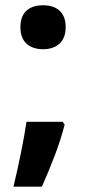

<svg xmlns="http://www.w3.org/2000/svg" viewBox="-20 -576 330 725"><path d="M216.8 -116.2 224.1 -105Q217.3 -78.6 207.8 -48.8Q198.2 -19 186.8 11.2Q175.3 41.5 162.8 71.5Q150.4 101.6 138.2 128.9H30.8Q38.1 99.1 45.2 66.9Q52.2 34.7 58.8 2.7Q65.4 -29.3 70.8 -59.8Q76.2 -90.3 80.1 -116.2ZM57.1 -473.1Q57.1 -496.1 63.7 -512Q70.3 -527.8 82 -537.6Q93.8 -547.4 109.4 -551.8Q125 -556.2 143.1 -556.2Q160.2 -556.2 175.5 -551.8Q190.9 -547.4 202.6 -537.6Q214.4 -527.8 221.2 -512Q228 -496.1 228 -473.1Q228 -451.2 221.2 -435.3Q214.4 -419.4 202.6 -409.4Q190.9 -399.4 175.5 -394.8Q160.2 -390.1 143.1 -390.1Q125 -390.1 109.4 -394.8Q93.8 -399.4 82 -409.4Q70.3 -419.4 63.7 -435.3Q57.1 -451.2 57.1 -473.1Z"/></svg>

Font: Phetsarath
Style: Bold
Weight: 700
Designer: Danh Hong
Foundry: Danh Hong
Version: Version 1.01